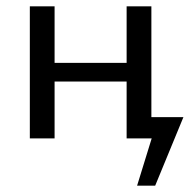

<svg xmlns="http://www.w3.org/2000/svg" viewBox="-20 -436 598 605"><path d="M469 149H412L458 0H379V-179H152V0H74V-416H152V-238H379V-416H457V-67H558Z"/></svg>

Font: Ysabeau Infant Medium
Style: Regular
Weight: 500
Designer: Christian Thalmann (Catharsis Fonts)
Version: Version 0.003